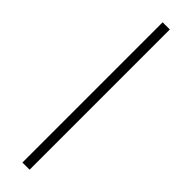

<svg xmlns="http://www.w3.org/2000/svg" viewBox="-304 -686 852 852"><g transform="rotate(45 122.5 -260.0)"><path d="M100 180V-700H145V180Z"/></g></svg>

Font: Cinzel
Style: Regular
Weight: 400
Designer: Natanael Gama
Version: Version 1.001;PS 001.001;hotconv 1.0.56;makeotf.lib2.0.21325